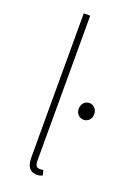

<svg xmlns="http://www.w3.org/2000/svg" viewBox="-142 -775 575 840"><g transform="rotate(20 145.0 -355.0)"><path d="M144 12C154 12 162 10 170 6L164 -18C156 -16 152 -16 148 -16C134 -16 126 -24 126 -46V-722H96V-52C96 -6 114 12 144 12ZM254 -284C272 -284 290 -298 290 -322C290 -348 272 -362 254 -362C236 -362 218 -348 218 -322C218 -298 236 -284 254 -284Z"/></g></svg>

Font: Source Sans Pro ExtraLight
Style: Regular
Weight: 200
Designer: Paul D. Hunt
Foundry: Adobe Systems Incorporated
Version: Version 3.006;hotconv 1.0.111;makeotfexe 2.5.65597